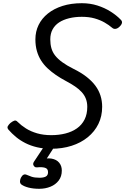

<svg xmlns="http://www.w3.org/2000/svg" viewBox="-20 -910 782 1199"><path d="M300 19Q251 19 211 9.5Q171 0 138.5 -16.5Q106 -33 80 -54.5Q54 -76 33 -100Q23 -112 29 -122.5Q35 -133 45 -142Q59 -153 69.5 -156.5Q80 -160 90 -149Q112 -127 142 -108Q172 -89 211.5 -77.5Q251 -66 300 -66Q348 -66 389 -76.5Q430 -87 460.5 -108.5Q491 -130 508 -163.5Q525 -197 525 -243Q525 -270 516.5 -292.5Q508 -315 491 -334Q474 -353 449 -370Q424 -387 390 -405Q358 -422 329.5 -441.5Q301 -461 277.5 -483Q254 -505 237 -531.5Q220 -558 210.5 -591Q201 -624 201 -664Q201 -713 221 -754Q241 -795 279 -825.5Q317 -856 370.5 -873Q424 -890 491 -890Q543 -890 588.5 -875.5Q634 -861 671 -837.5Q708 -814 733 -788Q744 -778 741.5 -766.5Q739 -755 726 -743Q715 -732 702.5 -730Q690 -728 681 -736Q660 -754 633 -769.5Q606 -785 571 -795Q536 -805 491 -805Q448 -805 411.5 -796Q375 -787 349 -770Q323 -753 308.5 -726.5Q294 -700 294 -664Q294 -634 301 -609Q308 -584 324.5 -563Q341 -542 369 -521.5Q397 -501 439 -480Q486 -457 520 -430.5Q554 -404 575.5 -375Q597 -346 607.5 -313Q618 -280 618 -243Q618 -184 594.5 -136Q571 -88 528 -53Q485 -18 427 0.5Q369 19 300 19ZM225 269Q188 269 158.5 261.5Q129 254 112 241Q104 233 105 220.5Q106 208 111 199Q118 186 126.5 181.5Q135 177 145 181Q158 187 177 193.5Q196 200 227 200Q252 200 266 192.5Q280 185 280 165Q280 143 260.5 137.5Q241 132 214 135Q203 136 198.5 133Q194 130 190 124Q186 117 187.5 110.5Q189 104 194 97L267 -13H332L256 105L227 89Q271 75 302 80.5Q333 86 349.5 106Q366 126 366 155Q366 192 346.5 217.5Q327 243 295 256Q263 269 225 269Z"/></svg>

Font: Playwrite DK Loopet
Style: Regular
Weight: 400
Designer: Veronika Burian, José Scaglione
Foundry: TypeTogether
Version: Version 1.002